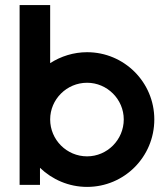

<svg xmlns="http://www.w3.org/2000/svg" viewBox="-20 -726 656 754"><path d="M322 8C468 8 586 -110 586 -257C586 -403 468 -521 322 -521C269 -521 219 -505 177 -478V-706H57V0H137V-67C185 -21 250 8 322 8ZM322 -112C242 -112 177 -177 177 -257C177 -336 242 -401 322 -401C401 -401 466 -336 466 -257C466 -177 401 -112 322 -112Z"/></svg>

Font: Lineal
Style: Bold
Weight: 700
Designer: Created by Frank Adebiaye with contributions from Anton Moglia & Ariel Martín Pérez
Created by Frank ADEBIAYE with FontF
Foundry: Velvetyne Type Foundry
Version: Version 2.000;Glyphs 3.2 (3227)